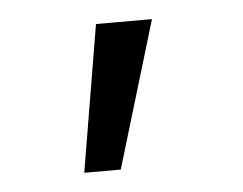

<svg xmlns="http://www.w3.org/2000/svg" viewBox="-31 -148 384 304"><g transform="rotate(-5 161.0 3.5)"><path d="M92 120 131 -113H220L150 120Z"/></g></svg>

Font: Plus Jakarta Text Light
Style: Regular
Weight: 300
Designer: Gumpita Rahayu
Foundry: Tokotype Studio
Version: Version 1.000